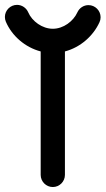

<svg xmlns="http://www.w3.org/2000/svg" viewBox="-71 -753 425 773"><path d="M190.4 -48.8V-545.9C253.4 -562.5 304.7 -608.9 329.6 -663.6C332.5 -669.9 334 -676.3 334 -683.6C334 -710.4 312 -732.4 285.2 -732.4C265.6 -732.4 248.5 -720.7 240.7 -703.6C224.1 -667 184.1 -637.2 141.6 -637.2C99.6 -637.2 58.1 -667 42.5 -703.6C35.2 -720.7 17.6 -733.4 -2.4 -733.4C-29.3 -733.4 -51.3 -711.4 -51.3 -684.6C-51.3 -677.7 -49.8 -671.4 -47.4 -665.5C-22.9 -608.4 29.8 -562.5 92.8 -545.9V-48.8C92.8 -22 114.7 0 141.6 0C168.5 0 190.4 -22 190.4 -48.8Z"/></svg>

Font: Velvelyne Book
Style: Bold
Weight: 700
Designer: Manon Van der Borght et Mariel Nils
Foundry: Velvetyne
Version: Version 1.070;Glyphs 3.3.1 (3343)